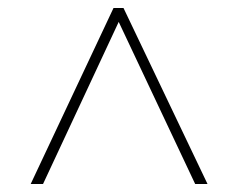

<svg xmlns="http://www.w3.org/2000/svg" viewBox="-20 -734 599 482"><path d="M57 -272 265 -714H290L501 -272H470L278 -679L88 -272Z"/></svg>

Font: Noto Serif Thin
Style: Italic
Weight: 100
Italic angle: -12°
Designer: Monotype Design Team
Foundry: Monotype Imaging Inc.
Version: Version 2.014; ttfautohint (v1.8.4.7-5d5b)